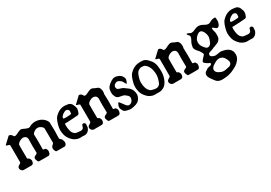

<svg xmlns="http://www.w3.org/2000/svg" viewBox="19 -1359 3514 2489"><g transform="rotate(-30 1776.0 -114.5)"><path d="M669.9 -101.6Q684.6 -72.3 684.6 -54.7Q684.6 -44.9 681.6 -33.2Q675.8 -15.6 659.2 -6.8Q636.7 -5.9 619.1 -5.9Q589.8 -5.9 530.3 -6.8Q519.5 -11.7 513.7 -27.3Q505.9 -47.9 505.9 -60.5Q505.9 -69.3 508.8 -78.1Q512.7 -89.8 529.3 -104.5Q545.9 -119.1 545.9 -120.1V-217.8Q545.9 -275.4 544.9 -339.8Q539.1 -360.4 518.6 -375Q495.1 -391.6 468.8 -392.6Q468.8 -392.6 463.9 -392.6Q447.3 -392.6 423.8 -379.9Q396.5 -363.3 386.7 -340.8Q389.6 -280.3 389.6 -243.2Q389.6 -224.6 389.2 -193.8Q388.7 -163.1 388.7 -147.5V-116.2Q392.6 -109.4 407.7 -108.4Q422.9 -107.4 427.7 -101.6Q443.4 -83 443.4 -61.5Q443.4 -49.8 438.5 -33.2Q434.6 -15.6 417 -6.8Q394.5 -5.9 368.2 -5.9Q325.2 -5.9 266.6 -6.8Q255.9 -11.7 250 -27.3Q240.2 -52.7 240.2 -60.5Q240.2 -70.3 244.1 -78.1Q250 -89.8 271 -97.7Q292 -105.5 296.9 -116.2Q296.9 -140.6 296.4 -164.6Q295.9 -188.5 295.4 -201.2Q294.9 -213.9 294.9 -221.7Q294.9 -234.4 295.4 -261.2Q295.9 -288.1 296.9 -324.2Q293.9 -346.7 285.2 -357.4Q270.5 -373 248 -376H240.2Q216.8 -376 192.4 -361.3Q163.1 -344.7 153.3 -322.3Q152.3 -299.8 152.3 -262.7Q152.3 -248 152.8 -202.1Q153.3 -156.2 153.3 -116.2Q157.2 -110.4 167.5 -106Q177.7 -101.6 181.6 -96.7Q195.3 -74.2 195.3 -58.6Q195.3 -49.8 192.4 -41Q186.5 -20.5 178.7 -15.6Q172.9 -11.7 161.1 -8.8H108.4H37.1Q17.6 -14.6 8.8 -26.4Q-2.9 -43 -2.9 -56.6Q-2.9 -62.5 0 -70.3Q3.9 -84 24.4 -94.7Q44.9 -105.5 50.8 -116.2V-164.1V-227.5Q50.8 -297.9 49.8 -376Q43.9 -385.7 22.9 -389.2Q2 -392.6 0 -403.3Q59.6 -457 94.7 -492.2Q99.6 -492.2 103 -491.7Q106.4 -491.2 109.9 -490.2Q113.3 -489.3 115.2 -488.8Q117.2 -488.3 120.1 -486.3Q123 -484.4 124 -483.4Q125 -482.4 128.4 -479.5Q131.8 -476.6 133.8 -475.6Q138.7 -472.7 143.6 -461.4Q148.4 -450.2 155.3 -448.2Q165 -446.3 168 -446.3Q180.7 -446.3 201.7 -457.5Q222.7 -468.8 229.5 -470.7Q235.4 -472.7 243.2 -476.1Q251 -479.5 257.3 -481.4Q263.7 -483.4 271.5 -483.4Q285.2 -482.4 304.2 -472.7Q323.2 -462.9 330.1 -460.9Q335 -459 344.2 -455.6Q353.5 -452.1 359.9 -450.7Q366.2 -449.2 374 -449.2H379.9Q388.7 -450.2 399.9 -458Q411.1 -465.8 418.9 -467.8Q454.1 -478.5 477.5 -478.5Q489.3 -478.5 496.1 -477.5Q543 -473.6 580.1 -450.2Q625 -419.9 640.6 -377.9Q643.6 -275.4 643.6 -244.1Q643.6 -222.7 642.1 -190.4Q640.6 -158.2 640.6 -133.8Q643.6 -124 655.3 -116.2Q667 -108.4 669.9 -101.6Z M803.7 -262.7Q801.8 -243.2 801.8 -231.4Q801.8 -208 805.7 -185.5Q810.5 -153.3 818.4 -134.3Q826.2 -115.2 845.7 -98.6Q850.6 -93.8 856 -90.8Q861.3 -87.9 868.7 -86.4Q876 -85 879.4 -84Q882.8 -83 892.6 -82Q902.3 -81.1 906.2 -81.1Q910.2 -81.1 921.4 -79.6Q932.6 -78.1 938.5 -78.1Q955.1 -78.1 967.8 -86.9Q974.6 -91.8 977.5 -97.7Q980.5 -103.5 983.4 -114.3Q986.3 -125 988.3 -129.9Q993.2 -145.5 1009.8 -145.5Q1020.5 -145.5 1029.8 -137.7Q1039.1 -129.9 1039.1 -119.1V-118.2Q1036.1 -76.2 1034.7 -69.8Q1033.2 -63.5 1022.5 -44.9Q1008.8 -21.5 981.4 -8.8Q968.8 -2.9 951.2 -2.9Q946.3 -2.9 934.1 -3.9Q921.9 -4.9 915 -4.9Q902.3 -3.9 882.8 -3.9Q863.3 -3.9 851.6 -7.8Q810.5 -18.6 780.3 -45.9Q729.5 -95.7 717.8 -146.5Q708 -184.6 708 -217.8Q708 -253.9 720.7 -295.9Q733.4 -342.8 749 -371.1Q764.6 -399.4 796.9 -423.8Q850.6 -464.8 908.2 -464.8Q916 -464.8 935.5 -462.9Q958 -460.9 970.2 -458Q982.4 -455.1 996.1 -445.8Q1009.8 -436.5 1018.6 -418.9Q1039.1 -377.9 1039.1 -350.6Q1039.1 -329.1 1027.3 -299.8Q1018.6 -273.4 1000 -272.5Q989.3 -271.5 917.5 -266.6Q845.7 -261.7 817.4 -261.7Q804.7 -261.7 803.7 -262.7ZM820.3 -329.1Q825.2 -324.2 858.4 -324.2Q936.5 -324.2 938.5 -335Q938.5 -340.8 939.9 -352.5Q941.4 -364.3 941.4 -369.1Q941.4 -386.7 928.7 -396.5Q915 -405.3 903.3 -405.3Q883.8 -405.3 856.4 -386.7Q841.8 -377 829.6 -362.8Q817.4 -348.6 817.4 -337.9Q817.4 -334 820.3 -329.1Z M1423.8 -437.5Q1441.4 -412.1 1441.4 -373Q1441.4 -352.5 1436.5 -340.8Q1439.5 -280.3 1439.5 -243.2Q1439.5 -224.6 1439 -193.8Q1438.5 -163.1 1438.5 -147.5V-116.2Q1442.4 -109.4 1457.5 -108.4Q1472.7 -107.4 1477.5 -101.6Q1493.2 -83 1493.2 -61.5Q1493.2 -49.8 1488.3 -33.2Q1484.4 -15.6 1466.8 -6.8Q1444.3 -5.9 1418 -5.9Q1375 -5.9 1316.4 -6.8Q1305.7 -11.7 1299.8 -27.3Q1290 -52.7 1290 -60.5Q1290 -70.3 1293.9 -78.1Q1299.8 -89.8 1320.8 -97.7Q1341.8 -105.5 1346.7 -116.2Q1346.7 -140.6 1346.2 -164.6Q1345.7 -188.5 1345.2 -201.2Q1344.7 -213.9 1344.7 -221.7Q1344.7 -234.4 1345.2 -261.2Q1345.7 -288.1 1346.7 -324.2Q1343.8 -346.7 1335 -357.4Q1320.3 -373 1297.9 -376H1290Q1266.6 -376 1242.2 -361.3Q1212.9 -344.7 1203.1 -322.3Q1202.1 -299.8 1202.1 -262.7Q1202.1 -248 1202.6 -202.1Q1203.1 -156.2 1203.1 -116.2Q1207 -110.4 1217.3 -106Q1227.5 -101.6 1231.4 -96.7Q1245.1 -74.2 1245.1 -58.6Q1245.1 -49.8 1242.2 -41Q1236.3 -20.5 1228.5 -15.6Q1222.7 -11.7 1210.9 -8.8H1158.2H1086.9Q1067.4 -14.6 1058.6 -26.4Q1046.9 -43 1046.9 -56.6Q1046.9 -62.5 1049.8 -70.3Q1053.7 -84 1074.2 -94.7Q1094.7 -105.5 1100.6 -116.2V-164.1V-227.5Q1100.6 -297.9 1099.6 -376Q1093.8 -385.7 1072.8 -389.2Q1051.8 -392.6 1049.8 -403.3Q1109.4 -457 1144.5 -492.2Q1149.4 -492.2 1152.8 -491.7Q1156.2 -491.2 1159.7 -490.2Q1163.1 -489.3 1165 -488.8Q1167 -488.3 1169.9 -486.3Q1172.9 -484.4 1173.8 -483.4Q1174.8 -482.4 1178.2 -479.5Q1181.6 -476.6 1183.6 -475.6Q1188.5 -472.7 1193.4 -461.4Q1198.2 -450.2 1205.1 -448.2Q1214.8 -446.3 1217.8 -446.3Q1230.5 -446.3 1251.5 -457.5Q1272.5 -468.8 1279.3 -470.7Q1285.2 -472.7 1293 -476.1Q1300.8 -479.5 1307.1 -481.4Q1313.5 -483.4 1321.3 -483.4Q1332 -483.4 1340.3 -480.5Q1348.6 -477.5 1361.8 -470.2Q1375 -462.9 1379.9 -460.9Q1384.8 -459 1395.5 -455.6Q1406.2 -452.1 1412.6 -448.2Q1418.9 -444.3 1423.8 -437.5Z M1533.2 -142.6Q1537.1 -152.3 1543.9 -152.3Q1552.7 -152.3 1568.8 -127.9Q1585 -103.5 1605.5 -78.6Q1626 -53.7 1645.5 -53.7H1649.4Q1676.8 -56.6 1692.9 -77.1Q1709 -97.7 1710.9 -126V-127.9Q1710.9 -135.7 1709 -142.6Q1707 -149.4 1701.2 -156.2Q1695.3 -163.1 1692.4 -166Q1689.5 -168.9 1678.7 -177.2Q1668 -185.5 1666 -187.5Q1649.4 -201.2 1603.5 -207.5Q1557.6 -213.9 1543.9 -239.3Q1524.4 -275.4 1524.4 -301.8Q1524.4 -305.7 1524.9 -314Q1525.4 -322.3 1525.4 -328.1Q1526.4 -367.2 1547.9 -393.1Q1569.3 -418.9 1610.4 -444.3Q1638.7 -460.9 1663.1 -460.9Q1676.8 -460.9 1694.3 -456.1Q1753.9 -440.4 1771.5 -394.5Q1778.3 -377.9 1778.3 -367.2Q1778.3 -351.6 1760.7 -316.4Q1757.8 -310.5 1754.9 -310.5Q1750 -310.5 1743.7 -323.2Q1737.3 -335.9 1728.5 -351.6Q1719.7 -367.2 1710.9 -373Q1707 -375 1698.7 -380.9Q1690.4 -386.7 1686 -389.2Q1681.6 -391.6 1674.8 -394Q1668 -396.5 1662.1 -396.5Q1659.2 -396.5 1649.4 -394.5Q1604.5 -379.9 1604.5 -343.8Q1604.5 -336.9 1605.5 -333Q1609.4 -314.5 1625 -307.1Q1640.6 -299.8 1663.6 -293.9Q1686.5 -288.1 1699.2 -277.3Q1708 -270.5 1729 -255.9Q1750 -241.2 1758.3 -233.9Q1766.6 -226.6 1777.8 -211.4Q1789.1 -196.3 1794.9 -177.7Q1803.7 -151.4 1803.7 -128.9Q1803.7 -92.8 1778.3 -55.7Q1766.6 -39.1 1750 -28.8Q1733.4 -18.6 1722.2 -15.1Q1710.9 -11.7 1682.6 -4.9Q1659.2 1 1641.6 1Q1623 1 1599.6 -4.9Q1598.6 -4.9 1592.3 -6.3Q1585.9 -7.8 1584.5 -8.3Q1583 -8.8 1577.6 -10.3Q1572.3 -11.7 1570.8 -12.2Q1569.3 -12.7 1564.9 -14.2Q1560.5 -15.6 1558.6 -17.1Q1556.6 -18.6 1553.2 -20.5Q1549.8 -22.5 1547.4 -24.9Q1544.9 -27.3 1542.5 -30.3Q1540 -33.2 1538.1 -36.1Q1517.6 -67.4 1517.6 -91.8Q1517.6 -112.3 1533.2 -142.6Z M1982.4 -384.8Q1959 -370.1 1945.3 -331.1Q1922.9 -272.5 1922.9 -229.5Q1922.9 -208 1926.8 -185.5Q1935.5 -124 1970.7 -90.8Q1987.3 -75.2 2032.2 -68.4Q2035.2 -68.4 2045.9 -66.9Q2056.6 -65.4 2061.5 -65.4Q2079.1 -65.4 2092.8 -74.2Q2103.5 -80.1 2111.3 -89.4Q2119.1 -98.6 2122.1 -106Q2125 -113.3 2130.9 -129.9Q2149.4 -179.7 2149.4 -221.7Q2149.4 -247.1 2145.5 -271.5Q2136.7 -327.1 2107.4 -365.2Q2084 -393.6 2059.6 -398.4Q2045.9 -401.4 2034.2 -401.4Q2006.8 -401.4 1982.4 -384.8ZM2036.1 -4.9Q2023.4 -3.9 2003.9 -3.9Q1984.4 -3.9 1972.7 -7.8Q1931.6 -18.6 1901.4 -45.9Q1850.6 -95.7 1838.9 -146.5Q1829.1 -184.6 1829.1 -217.8Q1829.1 -253.9 1841.8 -295.9Q1854.5 -342.8 1870.1 -371.1Q1885.7 -399.4 1918 -423.8Q1972.7 -466.8 2043.9 -466.8H2057.6Q2083 -465.8 2093.3 -464.4Q2103.5 -462.9 2119.6 -454.6Q2135.7 -446.3 2152.3 -429.7Q2190.4 -391.6 2204.1 -361.3Q2221.7 -324.2 2224.6 -255.9Q2225.6 -243.2 2225.6 -220.7Q2225.6 -180.7 2213.9 -138.7Q2194.3 -76.2 2164.1 -44.9Q2142.6 -22.5 2102.5 -8.8Q2085 -3.9 2067.4 -3.9Q2062.5 -3.9 2052.2 -4.4Q2042 -4.9 2036.1 -4.9Z M2611.3 -437.5Q2628.9 -412.1 2628.9 -373Q2628.9 -352.5 2624 -340.8Q2627 -280.3 2627 -243.2Q2627 -224.6 2626.5 -193.8Q2626 -163.1 2626 -147.5V-116.2Q2629.9 -109.4 2645 -108.4Q2660.2 -107.4 2665 -101.6Q2680.7 -83 2680.7 -61.5Q2680.7 -49.8 2675.8 -33.2Q2671.9 -15.6 2654.3 -6.8Q2631.8 -5.9 2605.5 -5.9Q2562.5 -5.9 2503.9 -6.8Q2493.2 -11.7 2487.3 -27.3Q2477.5 -52.7 2477.5 -60.5Q2477.5 -70.3 2481.4 -78.1Q2487.3 -89.8 2508.3 -97.7Q2529.3 -105.5 2534.2 -116.2Q2534.2 -140.6 2533.7 -164.6Q2533.2 -188.5 2532.7 -201.2Q2532.2 -213.9 2532.2 -221.7Q2532.2 -234.4 2532.7 -261.2Q2533.2 -288.1 2534.2 -324.2Q2531.2 -346.7 2522.5 -357.4Q2507.8 -373 2485.4 -376H2477.5Q2454.1 -376 2429.7 -361.3Q2400.4 -344.7 2390.6 -322.3Q2389.6 -299.8 2389.6 -262.7Q2389.6 -248 2390.1 -202.1Q2390.6 -156.2 2390.6 -116.2Q2394.5 -110.4 2404.8 -106Q2415 -101.6 2418.9 -96.7Q2432.6 -74.2 2432.6 -58.6Q2432.6 -49.8 2429.7 -41Q2423.8 -20.5 2416 -15.6Q2410.2 -11.7 2398.4 -8.8H2345.7H2274.4Q2254.9 -14.6 2246.1 -26.4Q2234.4 -43 2234.4 -56.6Q2234.4 -62.5 2237.3 -70.3Q2241.2 -84 2261.7 -94.7Q2282.2 -105.5 2288.1 -116.2V-164.1V-227.5Q2288.1 -297.9 2287.1 -376Q2281.2 -385.7 2260.3 -389.2Q2239.3 -392.6 2237.3 -403.3Q2296.9 -457 2332 -492.2Q2336.9 -492.2 2340.3 -491.7Q2343.8 -491.2 2347.2 -490.2Q2350.6 -489.3 2352.5 -488.8Q2354.5 -488.3 2357.4 -486.3Q2360.4 -484.4 2361.3 -483.4Q2362.3 -482.4 2365.7 -479.5Q2369.1 -476.6 2371.1 -475.6Q2376 -472.7 2380.9 -461.4Q2385.7 -450.2 2392.6 -448.2Q2402.3 -446.3 2405.3 -446.3Q2418 -446.3 2439 -457.5Q2460 -468.8 2466.8 -470.7Q2472.7 -472.7 2480.5 -476.1Q2488.3 -479.5 2494.6 -481.4Q2501 -483.4 2508.8 -483.4Q2519.5 -483.4 2527.8 -480.5Q2536.1 -477.5 2549.3 -470.2Q2562.5 -462.9 2567.4 -460.9Q2572.3 -459 2583 -455.6Q2593.8 -452.1 2600.1 -448.2Q2606.4 -444.3 2611.3 -437.5Z M2979.5 8.8Q2966.8 4.9 2952.1 4.9Q2922.9 4.9 2879.9 32.2Q2859.4 44.9 2850.6 51.3Q2841.8 57.6 2832 71.3Q2822.3 85 2822.3 100.6V103.5Q2823.2 120.1 2834 133.3Q2844.7 146.5 2856 152.8Q2867.2 159.2 2888.7 168.9Q2909.2 177.7 2932.6 177.7Q2953.1 177.7 2982.4 169.9Q2985.4 168.9 2995.6 167Q3005.9 165 3009.3 164.6Q3012.7 164.1 3020.5 161.1Q3028.3 158.2 3032.2 155.8Q3036.1 153.3 3041 148.4Q3045.9 143.6 3049.8 136.7Q3055.7 125 3055.7 114.3Q3055.7 101.6 3044.9 76.2Q3031.2 46.9 3017.6 31.2Q3003.9 15.6 2979.5 8.8ZM2923.8 -418.9Q2919.9 -419.9 2913.1 -419.9Q2889.6 -419.9 2856.4 -386.7Q2825.2 -356.4 2822.3 -314.5V-305.7Q2822.3 -271.5 2846.7 -238.3Q2872.1 -203.1 2885.7 -196.3Q2894.5 -191.4 2905.3 -191.4H2911.1Q2928.7 -193.4 2941.4 -206.5Q2954.1 -219.7 2959.5 -231.9Q2964.8 -244.1 2972.7 -267.6Q2981.4 -293 2981.4 -311.5Q2981.4 -332 2972.7 -357.4Q2964.8 -377 2960.9 -385.3Q2957 -393.6 2947.3 -404.3Q2937.5 -415 2923.8 -418.9ZM3073.2 -385.7Q3071.3 -378.9 3071.3 -367.2Q3071.3 -355.5 3078.6 -333Q3085.9 -310.5 3085.9 -294.9V-293Q3085.9 -288.1 3085.9 -274.4Q3085.9 -260.7 3085.4 -254.9Q3085 -249 3083.5 -239.3Q3082 -229.5 3078.1 -221.7Q3074.2 -213.9 3068.4 -206.1Q3053.7 -187.5 3035.2 -178.2Q3016.6 -168.9 2990.2 -160.6Q2963.9 -152.3 2947.3 -143.6Q2936.5 -137.7 2916.5 -132.8Q2896.5 -127.9 2884.8 -121.1Q2873 -114.3 2870.1 -98.6V-94.7Q2870.1 -73.2 2903.3 -59.6Q2923.8 -50.8 2941.4 -50.8Q2954.1 -50.8 2979.5 -56.2Q3004.9 -61.5 3019.5 -61.5Q3031.2 -61.5 3043 -58.6Q3072.3 -51.8 3084 -48.3Q3095.7 -44.9 3114.3 -34.7Q3132.8 -24.4 3146.5 -8.8Q3171.9 20.5 3171.9 64.5V72.3Q3170.9 111.3 3144.5 144.5Q3118.2 177.7 3090.8 195.3Q3063.5 212.9 3012.7 235.4Q2956.1 259.8 2884.8 262.7Q2874 263.7 2854.5 263.7Q2825.2 263.7 2801.8 252Q2785.2 243.2 2775.9 232.9Q2766.6 222.7 2752 202.1Q2748 196.3 2738.8 184.1Q2729.5 171.9 2725.6 165.5Q2721.7 159.2 2716.3 149.4Q2710.9 139.6 2708.5 130.4Q2706.1 121.1 2706.1 111.3Q2706.1 101.6 2707 96.7Q2709 86.9 2714.8 79.1Q2720.7 71.3 2726.1 67.4Q2731.4 63.5 2742.2 56.6Q2752.9 49.8 2757.8 45.9Q2767.6 38.1 2787.1 35.2Q2806.6 32.2 2818.8 26.9Q2831.1 21.5 2832 7.8V6.8Q2832 0 2826.7 -2.9Q2821.3 -5.9 2813 -8.3Q2804.7 -10.7 2799.8 -14.6Q2793.9 -19.5 2779.8 -28.3Q2765.6 -37.1 2758.8 -44.9Q2752 -52.7 2752 -64.5Q2763.7 -85 2783.2 -105Q2802.7 -125 2812.5 -136.7Q2813.5 -139.6 2813.5 -144.5Q2813.5 -154.3 2797.9 -181.6Q2790 -198.2 2765.6 -223.1Q2741.2 -248 2735.4 -270.5Q2732.4 -281.2 2732.4 -289.1Q2732.4 -295.9 2741.2 -331.1Q2745.1 -347.7 2762.2 -376.5Q2779.3 -405.3 2779.3 -426.8V-431.6Q2778.3 -442.4 2764.6 -453.6Q2751 -464.8 2751 -473.6Q2751 -478.5 2752 -481.4H2757.8Q2768.6 -481.4 2787.1 -471.2Q2805.7 -460.9 2818.4 -460.9Q2839.8 -460.9 2869.6 -475.6Q2899.4 -490.2 2918.9 -492.2Q2923.8 -493.2 2932.6 -493.2Q2946.3 -493.2 2968.8 -487.3Q2983.4 -483.4 3010.7 -467.3Q3038.1 -451.2 3059.6 -450.2H3061.5Q3078.1 -450.2 3100.6 -463.9Q3123 -477.5 3137.7 -478.5Q3141.6 -478.5 3151.9 -480.5Q3162.1 -482.4 3167 -482.4Q3180.7 -482.4 3181.6 -472.7Q3185.5 -443.4 3185.5 -431.6Q3185.5 -405.3 3173.8 -381.8Q3168.9 -371.1 3166 -365.7Q3163.1 -360.4 3156.2 -355Q3149.4 -349.6 3140.6 -348.6H3134.8Q3123 -348.6 3106.4 -365.2Q3089.8 -381.8 3073.2 -385.7Z M3308.6 -262.7Q3306.6 -243.2 3306.6 -231.4Q3306.6 -208 3310.5 -185.5Q3315.4 -153.3 3323.2 -134.3Q3331.1 -115.2 3350.6 -98.6Q3355.5 -93.8 3360.8 -90.8Q3366.2 -87.9 3373.5 -86.4Q3380.9 -85 3384.3 -84Q3387.7 -83 3397.5 -82Q3407.2 -81.1 3411.1 -81.1Q3415 -81.1 3426.3 -79.6Q3437.5 -78.1 3443.4 -78.1Q3460 -78.1 3472.7 -86.9Q3479.5 -91.8 3482.4 -97.7Q3485.4 -103.5 3488.3 -114.3Q3491.2 -125 3493.2 -129.9Q3498 -145.5 3514.6 -145.5Q3525.4 -145.5 3534.7 -137.7Q3543.9 -129.9 3543.9 -119.1V-118.2Q3541 -76.2 3539.6 -69.8Q3538.1 -63.5 3527.3 -44.9Q3513.7 -21.5 3486.3 -8.8Q3473.6 -2.9 3456.1 -2.9Q3451.2 -2.9 3439 -3.9Q3426.8 -4.9 3419.9 -4.9Q3407.2 -3.9 3387.7 -3.9Q3368.2 -3.9 3356.4 -7.8Q3315.4 -18.6 3285.2 -45.9Q3234.4 -95.7 3222.7 -146.5Q3212.9 -184.6 3212.9 -217.8Q3212.9 -253.9 3225.6 -295.9Q3238.3 -342.8 3253.9 -371.1Q3269.5 -399.4 3301.8 -423.8Q3355.5 -464.8 3413.1 -464.8Q3420.9 -464.8 3440.4 -462.9Q3462.9 -460.9 3475.1 -458Q3487.3 -455.1 3501 -445.8Q3514.6 -436.5 3523.4 -418.9Q3543.9 -377.9 3543.9 -350.6Q3543.9 -329.1 3532.2 -299.8Q3523.4 -273.4 3504.9 -272.5Q3494.1 -271.5 3422.4 -266.6Q3350.6 -261.7 3322.3 -261.7Q3309.6 -261.7 3308.6 -262.7ZM3325.2 -329.1Q3330.1 -324.2 3363.3 -324.2Q3441.4 -324.2 3443.4 -335Q3443.4 -340.8 3444.8 -352.5Q3446.3 -364.3 3446.3 -369.1Q3446.3 -386.7 3433.6 -396.5Q3419.9 -405.3 3408.2 -405.3Q3388.7 -405.3 3361.3 -386.7Q3346.7 -377 3334.5 -362.8Q3322.3 -348.6 3322.3 -337.9Q3322.3 -334 3325.2 -329.1Z"/></g></svg>

Font: LPEducational
Style: Medium
Weight: 500
Designer: Based on Essays1743, by John Stracke, which says:

Based on the typeface in a 1743 English translation of the essays of 
Version: Version 001.204